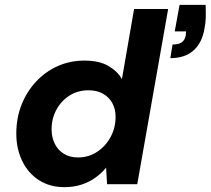

<svg xmlns="http://www.w3.org/2000/svg" viewBox="-20 -757 866 789"><path d="M244 12Q184 12 139.5 -17Q95 -46 71 -96Q47 -146 47 -208Q47 -272 68.5 -326.5Q90 -381 128.5 -422Q167 -463 217.5 -485.5Q268 -508 327 -508Q388 -508 425.5 -486Q463 -464 481 -432L531 -720H671L544 0H420L416 -68Q398 -46 373.5 -28Q349 -10 317 1Q285 12 244 12ZM301 -110Q344 -110 379 -133Q414 -156 434.5 -194Q455 -232 455 -277Q455 -309 441.5 -333.5Q428 -358 403 -372Q378 -386 344 -386Q300 -386 266 -364.5Q232 -343 212 -306.5Q192 -270 192 -225Q192 -193 205 -166.5Q218 -140 242.5 -125Q267 -110 301 -110ZM680 -518 689 -574Q713 -574 726 -582.5Q739 -591 743 -610L745 -628H698L718 -737H825Q826 -708 825.5 -685Q825 -662 820 -638Q810 -580 774.5 -549Q739 -518 680 -518Z"/></svg>

Font: DM Sans 24pt ExtraBold
Style: Italic
Weight: 800
Italic angle: -10°
Designer: Colophon Foundry, Jonny Pinhorn
Foundry: Colophon Foundry
Version: Version 4.004;gftools[0.9.30]